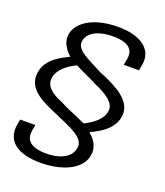

<svg xmlns="http://www.w3.org/2000/svg" viewBox="-148 -780 876 1019"><g transform="rotate(20 290.0 -270.5)"><path d="M202.8 139Q238 139 270.4 133.8Q302.8 128.5 331.1 118.5Q359.5 108.4 381.8 93.4Q404.1 78.4 419 58.7Q433.9 39 438.4 15Q444.2 -8.8 439.8 -27.9Q435.4 -47.1 426 -62.2Q416.5 -77.2 406.5 -87.1Q396.4 -97 389.9 -102.1Q397.9 -106.7 412.3 -113.7Q426.6 -120.8 443.7 -131.4Q460.8 -142 477.3 -156.8Q493.8 -171.6 506.3 -191.3Q518.8 -210.9 523 -236.4Q528 -264.1 519.7 -287.2Q511.5 -310.3 492.9 -329.9Q474.4 -349.5 449.1 -365.6Q423.8 -381.7 394.9 -395.2Q365.9 -408.8 336.4 -420.5Q308.1 -435.9 280.4 -449.6Q252.7 -463.3 230.7 -477.2Q208.6 -491.2 196.9 -507.3Q185.1 -523.5 188 -543.8Q192 -569.5 211.6 -587.2Q231.2 -604.9 262.8 -614.2Q294.4 -623.5 335.3 -623.5Q372.4 -623.5 399.2 -615.1Q426 -606.6 438.6 -587.1Q451.3 -567.6 445.1 -534.1L438.9 -501.1H524.9L530.8 -534.1Q536.8 -567 527.2 -593.7Q517.6 -620.4 493.6 -639.6Q469.6 -658.9 431.9 -669.4Q394.3 -680 343.1 -680Q297 -680 257.1 -671.6Q217.3 -663.2 186.2 -647.1Q155 -631 135 -608.1Q115 -585.3 109 -556.8Q105.4 -538.3 108.8 -520.9Q112.3 -503.6 120.7 -488.9Q129.2 -474.3 139.1 -463Q149.1 -451.8 158.1 -444.3Q145.2 -437.9 124.5 -427.2Q103.8 -416.4 82.3 -400.3Q60.8 -384.1 44.7 -361.2Q28.7 -338.2 23.6 -306.9Q18.6 -272.6 30.2 -246.5Q41.9 -220.4 65.3 -200.7Q88.8 -181 119.4 -165.6Q150 -150.2 182.4 -136.7Q221.8 -119.8 255.4 -104.8Q289.1 -89.9 313.7 -74.7Q338.4 -59.5 350.7 -41.6Q363 -23.6 358.3 -0.1Q353.4 27.5 333.1 45.8Q312.9 64.1 281.5 73.3Q250.1 82.5 210.6 82.5Q174.4 82.5 147.7 73.6Q121.1 64.6 108.5 44.9Q96 25.3 101.7 -7.9L107.4 -39.9H22.2L16.1 -6.9Q10.6 26.6 19.5 53.5Q28.4 80.4 51.7 99.6Q75.1 118.8 112.9 128.9Q150.7 139 202.8 139ZM345.5 -135.5Q323.6 -146.2 298.2 -156.8Q272.7 -167.4 247.7 -178.2Q222.6 -188.9 201.1 -200.9Q169.6 -213.1 146.2 -228.3Q122.9 -243.4 111.2 -263Q99.6 -282.7 104.2 -308.1Q108.2 -329 120.1 -345.9Q131.9 -362.8 147.7 -376Q163.4 -389.3 179.6 -398.8Q195.8 -408.3 207.1 -414Q223 -404.9 244.3 -395.2Q265.6 -385.5 287.7 -375.2Q309.8 -364.9 328.6 -354.4Q352.7 -344.4 375.6 -332.2Q398.5 -320 415.9 -306Q433.2 -292.1 441.8 -275.3Q450.5 -258.6 446.1 -238.6Q442.1 -217.7 429.9 -200.7Q417.7 -183.8 401.8 -171.1Q385.9 -158.4 370.6 -149.6Q355.3 -140.8 345.5 -135.5Z"/></g></svg>

Font: Anybody Thin
Style: Italic
Weight: 100
Italic angle: -10°
Designer: Tyler Finck
Foundry: Etcetera Type Company
Version: Version 1.114;gftools[0.9.25]